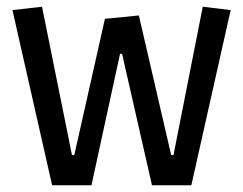

<svg xmlns="http://www.w3.org/2000/svg" viewBox="-20 -551 723 571"><path d="M583 -531 666 -521 549 0H432L343 -391H337L252 0H135L17 -521L105 -531L194 -90H201L292 -495L393 -505L489 -90H496Z"/></svg>

Font: Magra
Style: Regular
Weight: 400
Designer: Viviana Monsalve
Foundry: Viviana Monsalve
Version: Version 1.001